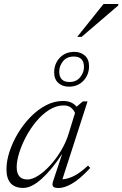

<svg xmlns="http://www.w3.org/2000/svg" viewBox="-20 -936 616 966"><path d="M248 -27 293 -162Q240.5 -82 189.5 -36.2Q138.5 9.5 97 9.5Q12.5 9.5 12.5 -85Q12.5 -126 27.8 -172.8Q43 -219.5 70 -264.8Q97 -310 133 -347Q169 -384 210.8 -406Q252.5 -428 297 -428Q321.5 -428 338 -420.2Q354.5 -412.5 366.5 -398.5L367 -400.5L397 -426H420.5L294 -34Q317.5 -34.5 349.2 -49.2Q381 -64 423 -103L434 -91Q381 -34 342.2 -12Q303.5 10 274.5 10Q252 10 246.5 1.2Q241 -7.5 248 -27ZM64 -95.5Q64 -33 118 -33Q142 -33 172 -52Q202 -71 232.2 -104Q262.5 -137 287.5 -178.8Q312.5 -220.5 326 -265.5L357.5 -368Q349.5 -385 336 -395.2Q322.5 -405.5 300 -405.5Q263 -405.5 228 -383.5Q193 -361.5 163.2 -326Q133.5 -290.5 111.2 -248.8Q89 -207 76.5 -166.5Q64 -126 64 -95.5ZM354 -675Q386.5 -675 407.2 -656.2Q428 -637.5 428 -603Q428 -560 400 -530Q372 -500 326.5 -500Q294 -500 273.2 -518.8Q252.5 -537.5 252.5 -572Q252.5 -615 280.5 -645Q308.5 -675 354 -675ZM329.5 -523.5Q364 -523.5 383.2 -547.2Q402.5 -571 402.5 -599Q402.5 -651.5 351 -651.5Q316 -651.5 297 -627.8Q278 -604 278 -576Q278 -523.5 329.5 -523.5ZM368.5 -750.5 501 -916H575.5L575 -908.5L390.5 -750.5Z"/></svg>

Font: Newsreader Text Light
Style: Italic
Weight: 300
Italic angle: -17°
Designer: Hugues Gentile
Foundry: Production Type
Version: Version 1.001